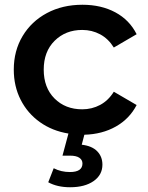

<svg xmlns="http://www.w3.org/2000/svg" viewBox="-20 -560 621 808"><path d="M459 -174 555 -118Q525 -60 467.5 -27.5Q410 5 335 7L324 49Q367 54 389 76.5Q411 99 411 133Q411 176 374 202Q337 228 275 228Q221 228 183 207L206 148Q237 164 274 164Q327 164 327 128Q327 113 314 104Q301 95 274 95H243L268 2Q200 -9 148 -46Q96 -83 67 -140Q38 -197 38 -267Q38 -346 75 -408Q112 -470 177.5 -505Q243 -540 327 -540Q406 -540 465.5 -508Q525 -476 555 -416L459 -360Q436 -397 401.5 -415.5Q367 -434 326 -434Q256 -434 210 -388.5Q164 -343 164 -267Q164 -191 209.5 -145.5Q255 -100 326 -100Q367 -100 401.5 -118.5Q436 -137 459 -174Z"/></svg>

Font: mBank SemiBold
Style: Regular
Weight: 600
Designer: Julieta Ulanovsky
Foundry: Julieta Ulanovsky
Version: Version 7.200